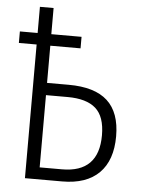

<svg xmlns="http://www.w3.org/2000/svg" viewBox="-52 -755 590 797"><g transform="rotate(5 243.0 -357.0)"><path d="M139 -605H265V-557H139V-402H229Q338 -402 391 -353.5Q444 -305 444 -206Q444 -106 391 -53Q338 0 237 0H82V-557H8V-605H82V-714H139ZM139 -351V-50H232Q385 -50 385 -205Q385 -283 346.5 -317Q308 -351 229 -351Z"/></g></svg>

Font: Noto Sans Display Light Narrow
Style: Regular
Weight: 300
Width: 4
Designer: Monotype Design team
Foundry: Monotype Imaging Inc.
Version: Version 1.000